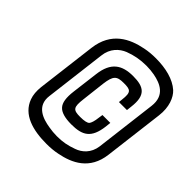

<svg xmlns="http://www.w3.org/2000/svg" viewBox="-182 -790 931 931"><g transform="rotate(45 284.0 -324.5)"><path d="M422 -253 425 -281H371L368 -261C365 -233 359 -216 353 -209C346 -202 329 -198 301 -198C253 -198 244 -207 252 -271L266 -391C274 -452 287 -464 334 -464C380 -464 392 -459 385 -401L383 -382H438L441 -409C452 -498 416 -520 343 -520C268 -520 220 -491 209 -399L192 -263C186 -216 191 -185 207 -168C222 -151 252 -142 296 -142C372 -142 411 -164 422 -253ZM566 -474C574 -537 554 -585 528 -609C489 -644 428 -659 360 -659C334 -659 310 -657 286 -652C205 -636 118 -596 103 -473L65 -166C62 -137 64 -112 72 -90C100 -13 184 10 278 10C303 10 328 8 352 3C430 -12 514 -50 528 -166ZM469 -164C462 -112 428 -83 393 -71C357 -58 328 -52 287 -52C268 -52 249 -54 232 -57C180 -65 114 -87 124 -164L163 -481C169 -535 203 -566 238 -580C275 -594 310 -601 354 -601C373 -601 391 -599 408 -596C460 -586 518 -562 508 -481Z"/></g></svg>

Font: Gamestation Condensed
Style: Italic
Weight: 400
Width: 3
Designer: Jonas Hecksher
Foundry: Jonas Hecksher, Playtypeª, e-types AS
Version: Version 1.003